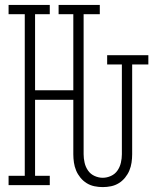

<svg xmlns="http://www.w3.org/2000/svg" viewBox="-20 -755 640 783"><path d="M399 8Q382 8 365 4.5Q348 1 333.5 -8Q319 -17 308 -30.5Q297 -44 290.5 -59.5Q284 -75 281.5 -92Q279 -109 279 -126V-348H123V-38H183V0H15V-38H81V-697H15V-735H183V-697H123V-387H279V-697H219V-735H387V-697H321V-126Q321 -109 325 -91.5Q329 -74 339 -59.5Q349 -45 365.5 -37.5Q382 -30 399 -30Q416 -30 432.5 -37.5Q449 -45 459 -59.5Q469 -74 473 -91.5Q477 -109 477 -126V-492H417V-530H585V-492H519V-126Q519 -109 516.5 -92Q514 -75 507.5 -59.5Q501 -44 490 -30.5Q479 -17 464.5 -8Q450 1 433 4.5Q416 8 399 8Z"/></svg>

Font: Iosevka Slab XLtEx
Style: Regular
Weight: 200
Width: 7
Monospace: yes
Designer: Belleve Invis
Foundry: Belleve Invis
Version: Version 11.1.0; ttfautohint (v1.8.3)